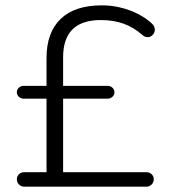

<svg xmlns="http://www.w3.org/2000/svg" viewBox="-20 -698 640 718"><path d="M43 -28Q43 -39 51 -46.5Q59 -54 70 -54H154V-329H69Q58 -329 50.5 -336Q43 -343 43 -353Q43 -363 50.5 -370Q58 -377 69 -377H154V-481Q154 -576 206.5 -627Q259 -678 361 -678Q413 -678 463 -660Q513 -642 548 -610Q559 -600 559 -587Q559 -576 551 -567.5Q543 -559 532 -559Q522 -559 514 -566Q480 -596 442 -609.5Q404 -623 357 -623Q216 -623 216 -484V-377H382Q393 -377 400.5 -370Q408 -363 408 -353Q408 -343 400.5 -336Q393 -329 382 -329H216V-54H528Q539 -54 547 -46.5Q555 -39 555 -28Q555 -16 547 -8Q539 0 528 0H70Q59 0 51 -8Q43 -16 43 -28Z"/></svg>

Font: SN Pro Light
Style: Regular
Weight: 300
Designer: Tobias Whetton
Foundry: Supernotes
Version: Version 1.002